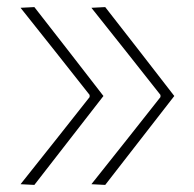

<svg xmlns="http://www.w3.org/2000/svg" viewBox="-20 -520 547 542"><path d="M277 2 238 0Q287 -61.5 335.8 -123Q384.5 -184.5 433 -246V-252Q384.5 -313.5 335.8 -375Q287 -436.5 238 -498L277 -500Q326 -437.5 374.8 -374.5Q423.5 -311.5 472 -249Q423 -186 374.5 -123.5Q326 -61 277 2ZM77 2 38 0Q87 -61.5 135.8 -123Q184.5 -184.5 233 -246V-252Q184.5 -313.5 135.8 -375Q87 -436.5 38 -498L77 -500Q126 -437.5 174.8 -374.5Q223.5 -311.5 272 -249Q223 -186 174.5 -123.5Q126 -61 77 2Z"/></svg>

Font: Commissioner Loud Thin
Style: Regular
Weight: 100
Designer: Kostas Bartsokas
Foundry: Kostas Bartsokas
Version: Version 1.000; ttfautohint (v1.8.3)